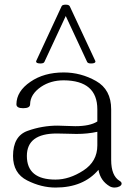

<svg xmlns="http://www.w3.org/2000/svg" viewBox="-20 -803 561 834"><path d="M478 11.7Q465.8 11.7 456.5 6.3Q416 -17.6 407.7 -65.4Q342.3 11.7 221.2 11.7Q159.2 11.7 97.9 -19.3Q36.6 -50.3 36.6 -125.5Q36.6 -211.9 99.9 -234.6Q163.1 -257.3 230.5 -257.3Q247.6 -257.3 267.3 -256.1Q287.1 -254.9 307.1 -254.9Q371.1 -254.9 402.8 -275.4V-328.1Q402.8 -453.1 256.8 -454.1Q200.2 -454.1 158.2 -425.8Q111.3 -393.6 110.8 -350.1Q110.8 -333 80.6 -333Q51.3 -333 51.3 -350.1Q51.8 -406.7 112.3 -447.8Q170.9 -488.3 256.8 -488.3Q331.1 -488.3 397 -451.2Q462.9 -414.1 462.9 -328.1V-108.4Q462.9 -39.1 500 -17.1Q508.3 -12.2 508.3 -5.4Q508.3 1.5 499 6.8Q489.3 11.7 478 11.7ZM221.2 -22.9Q281.2 -22.9 342 -62.3Q402.8 -101.6 402.8 -171.4V-230.5Q360.8 -221.2 312 -221.2Q291 -221.2 269.5 -222.2Q248 -223.1 226.6 -223.1Q96.7 -223.1 96.7 -125.5Q96.7 -22.9 221.2 -22.9ZM394.5 -536.1Q394.5 -527.3 375.5 -527.3Q361.3 -527.3 358.4 -534.2L265.6 -733.4L172.9 -534.2Q169.9 -527.3 155.8 -527.3Q136.7 -527.3 136.7 -536.1Q136.7 -538.1 137.7 -539.1L247.6 -775.9Q250.5 -782.7 265.6 -782.7Q279.8 -782.7 283.2 -775.4L393.6 -539.1Q394.5 -537.1 394.5 -536.1Z"/></svg>

Font: Gayathri Thin
Style: Regular
Weight: 100
Designer: Binoy Dominic <binoy.domenic@gmail.com>
Foundry: SMC
Version: Version 1.000